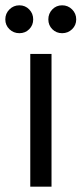

<svg xmlns="http://www.w3.org/2000/svg" viewBox="-46 -703 307 723"><path d="M68 0V-500H148V0ZM27 -578Q5 -578 -10.5 -593Q-26 -608 -26 -630Q-26 -652 -10.5 -667.5Q5 -683 27 -683Q49 -683 64 -667.5Q79 -652 79 -630Q79 -608 64 -593Q49 -578 27 -578ZM188 -578Q166 -578 151 -593Q136 -608 136 -630Q136 -652 151 -667.5Q166 -683 188 -683Q210 -683 225.5 -667.5Q241 -652 241 -630Q241 -608 225.5 -593Q210 -578 188 -578Z"/></svg>

Font: Epunda Sans
Style: Regular
Weight: 400
Designer: Simon Atzbach
Foundry: typofactur
Version: Version 2.204; ttfautohint (v1.8.4.7-5d5b)